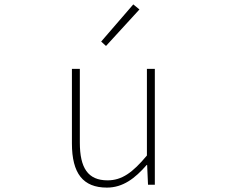

<svg xmlns="http://www.w3.org/2000/svg" viewBox="-20 -840 1040 873"><path d="M466 13C539 13 594 -29 647 -90H649L653 0H684V-527H648V-133C583 -55 534 -20 469 -20C380 -20 343 -76 343 -192V-527H307V-188C307 -51 358 13 466 13ZM462 -631 614 -797 586 -820 440 -651Z"/></svg>

Font: Harano Aji Gothic TW ExtraLight
Style: Regular
Weight: 250
Foundry: Masamichi Hosoda
Version: HaranoAjiGothicTW-ExtraLight version 20230610;ttx 4.39.4